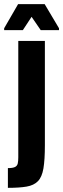

<svg xmlns="http://www.w3.org/2000/svg" viewBox="-52 -707 304 924"><path d="M-14 197V102Q10 102 20.5 96.5Q31 91 33.5 79.5Q36 68 36 50V-510H164V-9Q164 62 157 103.5Q150 145 130.5 165Q111 185 76 191Q41 197 -14 197ZM-32 -562V-571L35 -687H163L232 -571V-562H144L100 -626L58 -562Z"/></svg>

Font: Saira ExtraCondensed ExtraBold
Style: Regular
Weight: 800
Width: 2
Designer: Hector Gatti with collaboration of the Omnibus-Type team
Foundry: Omnibus-Type
Version: Version 1.101